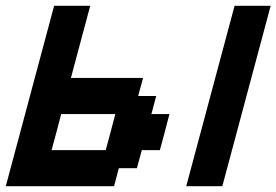

<svg xmlns="http://www.w3.org/2000/svg" viewBox="-20 -645 957 665"><path d="M625 0H750Q777.8 -104 833.7 -312.3Q889.6 -520.5 917.5 -625H792.5Q764.6 -520.5 708.7 -312.3Q652.8 -104 625 0ZM0 0H375L391.6 -62.5H454.1L471.2 -125H533.7Q539.6 -145.5 550.5 -187.3Q561.5 -229 566.9 -250H504.4L521 -312.5H458.5L475.6 -375H225.6Q236.8 -416.5 259 -500Q281.2 -583.5 292.5 -625H167.5Q139.6 -520.5 83.7 -312.3Q27.8 -104 0 0ZM346.2 -125H158.7Q164.6 -145.5 175.5 -187.3Q186.5 -229 191.9 -250H379.4Q374 -229 363 -187.3Q352.1 -145.5 346.2 -125Z"/></svg>

Font: Faithful 32x
Style: Oblique
Weight: 400
Foundry: Faithful Resource Pack
Version: Version 1.0; January 27, 2023